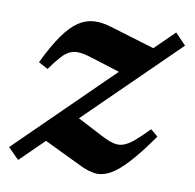

<svg xmlns="http://www.w3.org/2000/svg" viewBox="-66 -540 621 613"><g transform="rotate(10 244.5 -233.0)"><path d="M-4.5 -24 457.5 -477 492.5 -440.5 31 11.5ZM73 -291 42.5 -307.5Q70 -364.5 94.5 -399Q119 -433.5 143 -449.2Q167 -465 192.8 -466.5Q218.5 -468 248 -459L420.5 -407L334 -310.5L215 -348Q188 -357 169.8 -359.5Q151.5 -362 137 -356.5Q122.5 -351 108 -335.2Q93.5 -319.5 73 -291ZM235 -3 86.5 -74.5 179.5 -163.5 280.5 -111Q303.5 -99 320.2 -94.5Q337 -90 352.2 -94.8Q367.5 -99.5 386.5 -115.2Q405.5 -131 432.5 -159L456 -139Q414.5 -80 383.5 -46.5Q352.5 -13 328 0Q303.5 13 281.5 10.8Q259.5 8.5 235 -3Z"/></g></svg>

Font: Newsreader SemiBold
Style: Italic
Weight: 600
Italic angle: -17°
Designer: Hugues Gentile
Foundry: Production Type
Version: Version 1.003